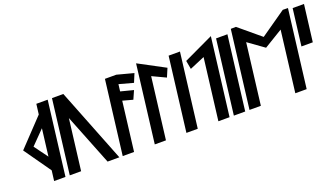

<svg xmlns="http://www.w3.org/2000/svg" viewBox="-75 -1501 3651 2099"><g transform="rotate(-20 1751.0 -452.0)"><path d="M364 -741 69 -430 288 -119 273 0H405L511 -860H379ZM345 -588 306 -272 190 -430Z M693 -860H561L455 0H587L660 -592L895 0H1032Z M1177 -860 1071 0H1203L1273 -571L1391 -539L1434 -636L1286 -674L1296 -755L1461 -710L1502 -809L1309 -860Z M1444 0H1574L1662 -715L1819 -641L1861 -740L1555 -903Z M1812 0H1944L2050 -860H1918Z M2314 0 2425 -903 2079 -740 2097 -641 2272 -715 2184 0Z M2364 0H2496L2602 -860H2470Z M3166 -709 3079 0H3211L3322 -903L3262 -904L2965 -697L2717 -904L2657 -903L2546 0H2678L2765 -709L2949 -577Z M3317 -458H3449L3502 -885H3370Z"/></g></svg>

Font: Ny Stormning
Style: Kr
Weight: 400
Designer: Robert Jablonski, Mew Too
Foundry: Cannot Into Space Fonts
Version: Version 0.90